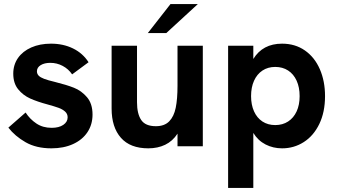

<svg xmlns="http://www.w3.org/2000/svg" viewBox="-20 -717 1654 941"><path d="M21 -91.5 105.5 -165.5Q126.5 -133 158.2 -111.8Q190 -90.5 233 -90.5Q269 -90.5 290.2 -105Q311.5 -119.5 311.5 -142Q311.5 -159 299 -170.2Q286.5 -181.5 267.2 -188.5Q248 -195.5 213.5 -205Q163 -218.5 128 -234.2Q93 -250 69 -279.5Q45 -309 45 -356Q45 -399.5 68.2 -432.8Q91.5 -466 133.5 -484.5Q175.5 -503 230 -503Q290 -503 338 -479.5Q386 -456 414 -412L333.5 -352.5Q315.5 -379 287.2 -394Q259 -409 226.5 -409Q198 -409 179.5 -397.8Q161 -386.5 161 -367.5Q161 -355 169.5 -346.2Q178 -337.5 196.5 -330.5Q215 -323.5 249 -315.5Q305.5 -301.5 342.2 -287Q379 -272.5 406.2 -240.8Q433.5 -209 433.5 -155.5Q433.5 -106.5 408.5 -69Q383.5 -31.5 337.8 -10.8Q292 10 232 10Q157.5 10 105.2 -20Q53 -50 21 -91.5Z M527 -185V-493H651.5V-216Q651.5 -159.5 672 -129Q692.5 -98.5 744 -98.5Q786 -98.5 809.2 -122.2Q832.5 -146 841.2 -188.8Q850 -231.5 850 -297V-493H974V0H850V-62Q826 -25 789.5 -7.5Q753 10 707 10Q618 10 572.5 -41.8Q527 -93.5 527 -185ZM815.5 -697H949.5L795 -555H704.5Z M1573 -246Q1573 -167.5 1545 -109.5Q1517 -51.5 1469 -20.8Q1421 10 1362.5 10Q1318.5 10 1281.5 -9Q1244.5 -28 1221.5 -65.5V204H1098V-493H1221.5V-428Q1267.5 -503 1362.5 -503Q1426.5 -503 1474.2 -469.8Q1522 -436.5 1547.5 -378Q1573 -319.5 1573 -246ZM1329 -104Q1365 -104 1392 -121.5Q1419 -139 1433.8 -171Q1448.5 -203 1448.5 -246Q1448.5 -289 1433.8 -321.5Q1419 -354 1392 -371.5Q1365 -389 1329 -389Q1293 -389 1266.2 -371.2Q1239.5 -353.5 1225 -321.2Q1210.5 -289 1210.5 -246Q1210.5 -203.5 1225 -171.2Q1239.5 -139 1266.2 -121.5Q1293 -104 1329 -104Z"/></svg>

Font: HK Grotesk
Style: Bold
Weight: 700
Designer: Alfredo Marco Pradil
Foundry: Hanken Design Co.
Version: Version 3.001